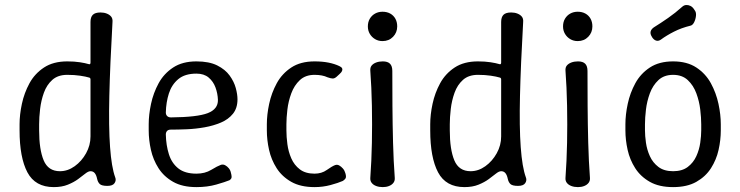

<svg xmlns="http://www.w3.org/2000/svg" viewBox="-20 -758 3027 785"><path d="M200 7Q124 7 92 -53.5Q60 -114 60 -225V-250Q60 -289 69.5 -333.5Q79 -378 100.5 -417.5Q122 -457 160 -482Q198 -507 255 -507Q284 -507 306.5 -503.5Q329 -500 342 -496Q350 -493 350 -502V-668Q350 -688 359.5 -697.5Q369 -707 391 -707Q405 -707 416.5 -702.5Q428 -698 434.5 -690Q441 -682 440 -669Q430 -493 427 -366Q424 -239 430 -156.5Q436 -74 451 -33Q456 -21 448.5 -9.5Q441 2 419 2Q396 2 388 -5.5Q380 -13 377 -27Q374 -42 367.5 -50Q361 -58 350 -58Q341 -58 328.5 -48Q316 -38 299 -25.5Q282 -13 257.5 -3Q233 7 200 7ZM225 -58Q257 -58 285.5 -78.5Q314 -99 332 -131.5Q350 -164 350 -200V-433Q350 -440 344 -441Q331 -445 307.5 -448.5Q284 -452 255 -452Q217 -452 194 -431.5Q171 -411 159.5 -379Q148 -347 144 -312.5Q140 -278 140 -250V-225Q140 -147 158.5 -102.5Q177 -58 225 -58Z M783 7Q726 7 688 -14.5Q650 -36 628 -70.5Q606 -105 597 -145.5Q588 -186 588 -225V-250Q588 -289 597.5 -333.5Q607 -378 628.5 -417.5Q650 -457 688 -482Q726 -507 783 -507Q835 -507 868 -490.5Q901 -474 919 -449Q937 -424 944 -398Q951 -372 951 -352Q951 -316 932.5 -293Q914 -270 883.5 -257Q853 -244 816.5 -237.5Q780 -231 743.5 -229.5Q707 -228 678 -228Q668 -228 663 -222.5Q658 -217 658 -208Q659 -164 670.5 -127.5Q682 -91 709 -69.5Q736 -48 783 -48Q818 -48 843.5 -63.5Q869 -79 883 -84Q892 -87 900.5 -82.5Q909 -78 915.5 -70Q922 -62 924 -52Q929 -34 925.5 -28.5Q922 -23 918 -21Q901 -14 864.5 -3.5Q828 7 783 7ZM679 -278Q787 -279 829.5 -295.5Q872 -312 871 -350Q870 -376 861 -400.5Q852 -425 833 -441Q814 -457 783 -457Q736 -457 709 -434.5Q682 -412 670.5 -376Q659 -340 658 -298Q658 -289 663.5 -283.5Q669 -278 679 -278Z M1266 7Q1209 7 1171 -14.5Q1133 -36 1111 -70.5Q1089 -105 1080 -145.5Q1071 -186 1071 -225V-250Q1071 -289 1080.5 -333.5Q1090 -378 1111.5 -417.5Q1133 -457 1171 -482Q1209 -507 1266 -507Q1298 -507 1323 -502Q1348 -497 1367 -488Q1376 -484 1378.5 -479Q1381 -474 1378.5 -468Q1376 -462 1368 -455L1356 -444Q1348 -437 1340.5 -437Q1333 -437 1319 -442Q1298 -452 1266 -452Q1229 -452 1206 -430.5Q1183 -409 1171 -376.5Q1159 -344 1155 -310Q1151 -276 1151 -250V-225Q1151 -199 1155 -168.5Q1159 -138 1171 -110.5Q1183 -83 1206 -65.5Q1229 -48 1266 -48Q1295 -48 1316 -63Q1337 -78 1350 -83Q1359 -86 1367 -81.5Q1375 -77 1382 -69Q1389 -61 1392 -50Q1397 -34 1392 -27.5Q1387 -21 1381 -18Q1363 -10 1331.5 -1.5Q1300 7 1266 7Z M1545 7Q1530 7 1518 2.5Q1506 -2 1499.5 -10.5Q1493 -19 1494 -31Q1499 -99 1500.5 -174.5Q1502 -250 1500.5 -326Q1499 -402 1494 -469Q1493 -482 1499.5 -490Q1506 -498 1518 -502.5Q1530 -507 1545 -507Q1565 -507 1574.5 -497.5Q1584 -488 1584 -468Q1584 -401 1584.5 -325.5Q1585 -250 1587 -174.5Q1589 -99 1594 -31Q1595 -19 1588.5 -10.5Q1582 -2 1570.5 2.5Q1559 7 1545 7ZM1544 -590Q1527 -590 1513.5 -598Q1500 -606 1492 -619.5Q1484 -633 1484 -650Q1484 -668 1492 -681.5Q1500 -695 1513.5 -702.5Q1527 -710 1544 -710Q1562 -710 1575.5 -702.5Q1589 -695 1596.5 -681.5Q1604 -668 1604 -650Q1604 -625 1587 -607.5Q1570 -590 1544 -590Z M1879 7Q1803 7 1771 -53.5Q1739 -114 1739 -225V-250Q1739 -289 1748.5 -333.5Q1758 -378 1779.5 -417.5Q1801 -457 1839 -482Q1877 -507 1934 -507Q1963 -507 1985.5 -503.5Q2008 -500 2021 -496Q2029 -493 2029 -502V-668Q2029 -688 2038.5 -697.5Q2048 -707 2070 -707Q2084 -707 2095.5 -702.5Q2107 -698 2113.5 -690Q2120 -682 2119 -669Q2109 -493 2106 -366Q2103 -239 2109 -156.5Q2115 -74 2130 -33Q2135 -21 2127.5 -9.5Q2120 2 2098 2Q2075 2 2067 -5.5Q2059 -13 2056 -27Q2053 -42 2046.5 -50Q2040 -58 2029 -58Q2020 -58 2007.5 -48Q1995 -38 1978 -25.5Q1961 -13 1936.5 -3Q1912 7 1879 7ZM1904 -58Q1936 -58 1964.5 -78.5Q1993 -99 2011 -131.5Q2029 -164 2029 -200V-433Q2029 -440 2023 -441Q2010 -445 1986.5 -448.5Q1963 -452 1934 -452Q1896 -452 1873 -431.5Q1850 -411 1838.5 -379Q1827 -347 1823 -312.5Q1819 -278 1819 -250V-225Q1819 -147 1837.5 -102.5Q1856 -58 1904 -58Z M2343 7Q2328 7 2316 2.5Q2304 -2 2297.5 -10.5Q2291 -19 2292 -31Q2297 -99 2298.5 -174.5Q2300 -250 2298.5 -326Q2297 -402 2292 -469Q2291 -482 2297.5 -490Q2304 -498 2316 -502.5Q2328 -507 2343 -507Q2363 -507 2372.5 -497.5Q2382 -488 2382 -468Q2382 -401 2382.5 -325.5Q2383 -250 2385 -174.5Q2387 -99 2392 -31Q2393 -19 2386.5 -10.5Q2380 -2 2368.5 2.5Q2357 7 2343 7ZM2342 -590Q2325 -590 2311.5 -598Q2298 -606 2290 -619.5Q2282 -633 2282 -650Q2282 -668 2290 -681.5Q2298 -695 2311.5 -702.5Q2325 -710 2342 -710Q2360 -710 2373.5 -702.5Q2387 -695 2394.5 -681.5Q2402 -668 2402 -650Q2402 -625 2385 -607.5Q2368 -590 2342 -590Z M2927 -225Q2927 -186 2918 -145.5Q2909 -105 2887 -70.5Q2865 -36 2827 -14.5Q2789 7 2732 7Q2675 7 2637 -14.5Q2599 -36 2577 -70.5Q2555 -105 2546 -145.5Q2537 -186 2537 -225V-250Q2537 -289 2546.5 -333.5Q2556 -378 2577.5 -417.5Q2599 -457 2637 -482Q2675 -507 2732 -507Q2789 -507 2827 -482Q2865 -457 2886.5 -417.5Q2908 -378 2917.5 -333.5Q2927 -289 2927 -250ZM2847 -250Q2847 -276 2843 -310Q2839 -344 2827 -376.5Q2815 -409 2792 -430.5Q2769 -452 2732 -452Q2695 -452 2672 -430.5Q2649 -409 2637 -376.5Q2625 -344 2621 -310Q2617 -276 2617 -250V-225Q2617 -203 2621 -174.5Q2625 -146 2637 -119.5Q2649 -93 2672 -75.5Q2695 -58 2732 -58Q2769 -58 2792 -75.5Q2815 -93 2827 -119.5Q2839 -146 2843 -174.5Q2847 -203 2847 -225ZM2682 -596Q2672 -589 2662.5 -592Q2653 -595 2646 -606L2645 -608Q2638 -619 2640 -628.5Q2642 -638 2653 -646Q2682 -664 2711.5 -684.5Q2741 -705 2770 -731Q2777 -737 2785.5 -737.5Q2794 -738 2802.5 -734Q2811 -730 2817 -721L2821 -715Q2827 -707 2825.5 -693Q2824 -679 2818 -667Q2812 -655 2803 -653Q2766 -644 2735.5 -628.5Q2705 -613 2682 -596Z"/></svg>

Font: Winky Sans Light
Style: Regular
Weight: 300
Designer: Simon Atzbach
Foundry: typofactur
Version: Version 1.205